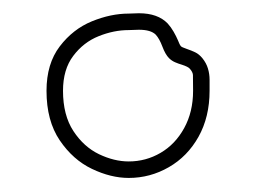

<svg xmlns="http://www.w3.org/2000/svg" viewBox="-20 -689 379 284"><path d="M290 -554.7Q290 -516.1 273.7 -486.8Q257.3 -457.5 229.7 -441.7Q202.1 -425.8 170.4 -425.8Q144 -425.8 116 -439.2Q87.9 -452.6 68.4 -481.4Q48.8 -510.3 48.8 -554.7Q48.8 -594.7 68.4 -620.4Q87.9 -646 116 -657.5Q144 -668.9 170.4 -668.9L185.5 -669.4Q213.4 -669.4 228 -654.3Q232.9 -648.9 236.8 -642.1Q240.7 -635.3 243.2 -629.4Q245.6 -623 247.6 -620.6Q249 -619.1 256.1 -616.7Q263.2 -614.3 268.8 -611.6Q274.4 -608.9 279.3 -603Q285.2 -595.7 287.6 -587.6Q290 -579.6 290 -571Q290 -562.5 290 -554.7ZM249 -593.3Q244.1 -594.7 239 -596.9Q233.9 -599.1 230 -603Q224.6 -608.4 220.2 -620.1Q215.8 -631.8 210.4 -637.7Q203.1 -645 185.5 -645L170.4 -644.5Q148.4 -644.5 126 -635.5Q103.5 -626.5 88.4 -606.4Q73.2 -586.4 73.2 -554.7Q73.2 -518.6 88.6 -495.1Q104 -471.7 126.5 -460.9Q148.9 -450.2 170.4 -450.2Q195.8 -450.2 217.5 -462.9Q239.3 -475.6 252.4 -499.5Q265.6 -523.4 265.6 -554.7Q265.6 -573.7 265.4 -578.1Q265.1 -582.5 260.7 -587.4Q258.3 -590.3 249 -593.3Z"/></svg>

Font: Velvelyne Light
Style: Regular
Weight: 200
Designer: Manon Van der Borght et Mariel Nils
Foundry: Velvetyne
Version: Version 1.070